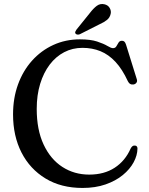

<svg xmlns="http://www.w3.org/2000/svg" viewBox="-20 -911 734 949"><path d="M659.5 -176.5Q659 -143 640.5 -108.8Q622 -74.5 587 -45.8Q552 -17 501.8 0.5Q451.5 18 388 18Q282 18 205 -28.8Q128 -75.5 86.2 -157.2Q44.5 -239 44.5 -345.5Q44.5 -426 69 -493.5Q93.5 -561 138.2 -611Q183 -661 243.5 -688.8Q304 -716.5 375 -716.5Q427.5 -716.5 460 -705.8Q492.5 -695 510.8 -684Q529 -673 538.5 -673Q550 -673 555.2 -682.2Q560.5 -691.5 566 -700.5Q571.5 -709.5 583 -709.5Q590 -709.5 594.8 -705.2Q599.5 -701 603 -690L656 -520Q659.5 -510 654.8 -502.8Q650 -495.5 640.5 -493.5Q631 -492 623.8 -496Q616.5 -500 612 -509.5Q584.5 -569 550.8 -605.2Q517 -641.5 476.5 -658Q436 -674.5 387.5 -674.5Q338.5 -674.5 297.2 -653Q256 -631.5 225.8 -591.8Q195.5 -552 178.5 -496.5Q161.5 -441 161.5 -372.5Q161.5 -269.5 195.5 -196.8Q229.5 -124 288.2 -86Q347 -48 421 -48Q495 -48 547 -82Q599 -116 625.5 -176.5Q630.5 -186 635.8 -189.2Q641 -192.5 647.5 -191.5Q653.5 -191 656.5 -187Q659.5 -183 659.5 -176.5ZM424 -846.5Q441.5 -869.5 458.2 -882Q475 -894.5 495.5 -890Q514 -886 522.2 -871.5Q530.5 -857 527 -842.5Q523 -824 508.8 -812.5Q494.5 -801 472 -791L375 -742Q370 -739.5 363.8 -740Q357.5 -740.5 354 -744Q350 -748.5 352 -753.8Q354 -759 357.5 -764Z"/></svg>

Font: Fraunces 17pt
Style: Regular
Weight: 400
Version: Version 1.000;[b76b70a41]